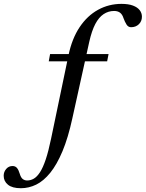

<svg xmlns="http://www.w3.org/2000/svg" viewBox="-202 -742 772 1016"><path d="M56 -417.5 63 -456H372.5L365 -417.5ZM181 -116.5Q158.5 -13 128.8 58Q99 129 64 172.2Q29 215.5 -10.2 234.8Q-49.5 254 -91.5 254Q-137 254 -159.8 235.5Q-182.5 217 -182.5 188Q-182.5 167.5 -169.2 152Q-156 136.5 -135.5 136.5Q-121 136.5 -112.2 146.8Q-103.5 157 -97.5 177.5Q-91.5 198 -81.5 205.5Q-71.5 213 -58.5 213Q-39.5 213 -22.8 203.2Q-6 193.5 9.8 169.2Q25.5 145 40 101.8Q54.5 58.5 68.5 -9L160.5 -450Q179 -538 219.5 -598.5Q260 -659 317 -690.2Q374 -721.5 441 -721.5Q477.5 -721.5 501.5 -712.5Q525.5 -703.5 537.2 -688.2Q549 -673 549 -653.5Q549 -629.5 532.8 -613.8Q516.5 -598 491.5 -598Q476.5 -598 467.5 -612.2Q458.5 -626.5 451.5 -646Q445.5 -665.5 433.2 -674.8Q421 -684 402 -684Q371.5 -684 346.2 -667.2Q321 -650.5 302.2 -614.8Q283.5 -579 270.5 -521.5Z"/></svg>

Font: Newsreader 36pt Medium
Style: Italic
Weight: 500
Italic angle: -17°
Designer: Hugues Gentile
Foundry: Production Type
Version: Version 1.003